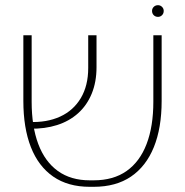

<svg xmlns="http://www.w3.org/2000/svg" viewBox="-20 -720 714 740"><path d="M326 0Q242 0 185 -39.5Q128 -79 99 -153Q70 -227 70 -331V-584H102V-328Q102 -233 127.5 -165Q153 -97 203 -61Q253 -25 326 -25H341Q417 -25 468 -61Q519 -97 545 -165Q571 -233 571 -328V-584H603V-331Q603 -227 573 -153Q543 -79 485 -39.5Q427 0 341 0ZM96 -224 92 -250Q160 -247 211.5 -270.5Q263 -294 291.5 -342Q320 -390 320 -458V-584H352V-461Q352 -404 333.5 -359Q315 -314 281 -283.5Q247 -253 200 -238Q153 -223 96 -224ZM589 -655Q579 -655 572.5 -661.5Q566 -668 566 -678Q566 -687 572.5 -693.5Q579 -700 589 -700Q598 -700 604.5 -693.5Q611 -687 611 -678Q611 -668 604.5 -661.5Q598 -655 589 -655Z"/></svg>

Font: Noto Sans Hebrew Light
Style: Regular
Weight: 100
Version: Version 3.000